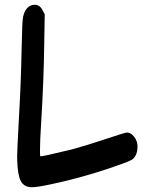

<svg xmlns="http://www.w3.org/2000/svg" viewBox="-20 -839 651 807"><path d="M166 -661Q164 -501 153 -323Q148 -248 148 -203Q148 -182 150 -182Q163 -182 282 -211Q351 -230 416 -252Q506 -282 513 -282Q530 -282 544 -264Q558 -246 558 -223Q558 -190 540 -172Q530 -162 466 -141Q449 -135 438 -131Q312 -89 192 -64Q136 -52 113 -52Q88 -52 73 -69Q58 -88 54 -137Q52 -165 52 -181Q52 -203 60 -352Q68 -485 71 -638Q73 -751 77 -768Q85 -804 108 -815Q116 -819 126 -819Q148 -819 160 -794L168 -779Z"/></svg>

Font: Chanighter Handwriting Cyr
Style: Regular
Weight: 400
Designer: Sin Chanighter
Version: Version 001.001